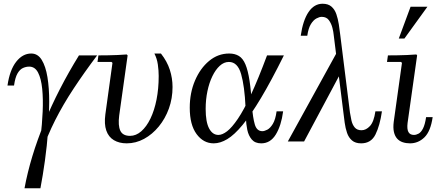

<svg xmlns="http://www.w3.org/2000/svg" viewBox="-20 -756 2336 1026"><path d="M156 240Q166 187 177 119.5Q188 52 196.5 -20Q205 -92 208 -159.5Q211 -227 205.5 -281.5Q200 -336 183.5 -368Q167 -400 136 -400Q119 -400 102.5 -392.5Q86 -385 73.5 -363.5Q61 -342 55 -299H20Q32 -382 66.5 -426Q101 -470 147 -470Q182 -470 203 -436Q224 -402 233.5 -344Q243 -286 243 -212Q243 -138 237 -57Q231 24 220 103Q209 182 196 250H155ZM402 -460H499Q429 -367 373 -282Q317 -197 275 -114Q233 -31 203.5 56Q174 143 156 240L155 250H111Q142 82 217 -100Q292 -282 402 -460Z M805 -470H840Q873 -428 887.5 -383Q902 -338 902 -291Q902 -230 882.5 -176Q863 -122 828.5 -80Q794 -38 750 -14Q706 10 657 10Q617 10 588.5 -7Q560 -24 548 -58.5Q536 -93 543 -145L581 -420L576 -425H501L506 -460Q532 -460 557.5 -460.5Q583 -461 608 -462Q633 -463 657 -465L662 -460L617 -139Q610 -85 623 -57.5Q636 -30 675 -30Q707 -30 735 -54.5Q763 -79 784 -122.5Q805 -166 816.5 -224Q828 -282 828 -350Q828 -379 823.5 -411Q819 -443 805 -470Z M1122 10Q1067 10 1030.5 -39.5Q994 -89 994 -180Q994 -260 1022 -325.5Q1050 -391 1097.5 -430.5Q1145 -470 1205 -470Q1235 -470 1256.5 -457Q1278 -444 1291.5 -412Q1305 -380 1313.5 -324.5Q1322 -269 1327 -185H1292Q1287 -295 1268.5 -360Q1250 -425 1203 -425Q1177 -425 1154.5 -404.5Q1132 -384 1115 -349Q1098 -314 1088.5 -269Q1079 -224 1079 -174Q1079 -104 1097.5 -69.5Q1116 -35 1147 -35Q1168 -35 1193.5 -54.5Q1219 -74 1251 -121Q1283 -168 1321.5 -251Q1360 -334 1407 -460H1497Q1429 -323 1374.5 -232Q1320 -141 1276 -88Q1232 -35 1194.5 -12.5Q1157 10 1122 10ZM1376 10Q1343 10 1325.5 -10.5Q1308 -31 1301.5 -62Q1295 -93 1294 -126.5Q1293 -160 1292 -185H1327Q1331 -128 1341.5 -91.5Q1352 -55 1382 -55Q1393 -55 1408.5 -63Q1424 -71 1438 -94Q1452 -117 1458 -161H1493Q1483 -85 1454 -37.5Q1425 10 1376 10Z M1986 -161H2021Q2010 -85 1986.5 -37.5Q1963 10 1910 10Q1879 10 1861 -5.5Q1843 -21 1834.5 -46Q1826 -71 1822 -100Q1818 -129 1815 -155L1763 -571Q1762 -584 1756.5 -606.5Q1751 -629 1738 -647.5Q1725 -666 1699 -666Q1687 -666 1671 -657.5Q1655 -649 1641.5 -627.5Q1628 -606 1622 -565H1587Q1599 -648 1629 -692Q1659 -736 1704 -736Q1734 -736 1751.5 -720.5Q1769 -705 1777.5 -680Q1786 -655 1790.5 -626Q1795 -597 1798 -571L1850 -155Q1853 -135 1858 -112.5Q1863 -90 1875.5 -75Q1888 -60 1912 -60Q1936 -60 1957 -82.5Q1978 -105 1986 -161ZM1784 -483 1809 -382 1605 0H1518Z M2257 -130H2292Q2281 -54 2248 -22Q2215 10 2171 10Q2150 10 2132 4Q2114 -2 2102 -15.5Q2090 -29 2085 -51Q2080 -73 2084 -105L2128 -420L2123 -425H2048L2053 -460Q2079 -460 2105 -460.5Q2131 -461 2156 -462Q2181 -463 2205 -465L2209 -460L2158 -99Q2154 -66 2162.5 -50.5Q2171 -35 2192 -35Q2204 -35 2217 -42Q2230 -49 2240.5 -69.5Q2251 -90 2257 -130ZM2264 -720 2141 -550H2111L2174 -720Z"/></svg>

Font: Brygada 1918
Style: Italic
Weight: 400
Italic angle: -8°
Designer: Mateusz Machalski | Borys Kosmynka | Przemek Hoffer
Foundry: NIEPODLEGLA 2018
Version: Version 3.006